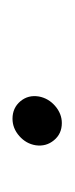

<svg xmlns="http://www.w3.org/2000/svg" viewBox="73 -660 118 304"><g transform="rotate(90 132.0 -508.0)"><path d="M168 -468.8Q150.9 -468.8 140.4 -481.2Q129.9 -493.7 132.8 -510.7Q135.7 -525.9 147.9 -536.4Q160.2 -546.9 174.8 -546.9Q191.9 -546.9 202.1 -534.4Q212.4 -522 210 -505.4Q207.5 -490.2 195.3 -479.5Q183.1 -468.8 168 -468.8Z"/></g></svg>

Font: Inter 17pt ExtraLight
Style: Italic
Weight: 250
Italic angle: -9.3988°
Version: Version 4.001;git-66647c0bb